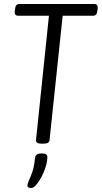

<svg xmlns="http://www.w3.org/2000/svg" viewBox="-20 -720 511 965"><path d="M188 2Q159 2 161 -16L226 -641H71Q52 -641 54 -663L56 -677Q58 -700 78 -700H454Q473 -700 471 -678L469 -664Q467 -641 448 -641H295L229 -16Q228 2 199 2ZM137 225Q130 225 124 222.5Q118 220 118 213Q118 203 125.5 187Q133 171 142.5 144Q152 117 156 72Q159 51 190 51Q218 51 218 69Q218 90 210 117Q202 144 189 168.5Q176 193 162 209Q148 225 137 225Z"/></svg>

Font: Asap Condensed Condensed Light
Style: Italic
Weight: 300
Width: 3
Italic angle: -6°
Designer: Pablo Cosgaya
Foundry: Omnibus-Type
Version: Version 3.001; ttfautohint (v1.8.4.7-5d5b)